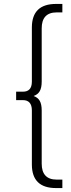

<svg xmlns="http://www.w3.org/2000/svg" viewBox="-20 -762 360 976"><path d="M192 -618C192 -618 192 -348 192 -348C192 -303 178 -284 151 -274C178 -264 192 -245 192 -200C192 -200 192 70 192 70C192 122 216 151 268 151C268 151 297 151 297 151C297 151 297 194 297 194C297 194 265 194 265 194C184 194 142 155 142 74C142 74 142 -201 142 -201C142 -237 125 -253 97 -253C97 -253 62 -253 62 -253C62 -253 62 -296 62 -296C62 -296 97 -296 97 -296C125 -296 142 -311 142 -347C142 -347 142 -622 142 -622C142 -703 184 -742 265 -742C265 -742 297 -742 297 -742C297 -742 297 -699 297 -699C297 -699 268 -699 268 -699C216 -699 192 -670 192 -618Z"/></svg>

Font: TamingNoise
Style: Regular
Weight: 500
Designer: Julieta Ulanovsky
Foundry: Julieta Ulanovsky
Version: ""